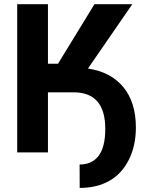

<svg xmlns="http://www.w3.org/2000/svg" viewBox="-20 -731 689 921"><path d="M401.9 -402.3Q512.2 -385.7 572 -312.7Q631.8 -239.7 631.8 -119.6Q631.8 -31.7 597.9 35.6Q564 103 504.2 136.7Q444.3 170.4 362.3 170.4L361.8 58.1Q421.9 58.1 453.4 15.9Q484.9 -26.4 484.9 -111.3Q485.8 -288.1 333 -288.1H210V0H62.5V-710.9H210V-425.3H258.3L433.1 -710.9H614.7Z"/></svg>

Font: Robotiche
Style: Bold
Weight: 700
Designer: Google
Version: Version 2.001150; 2014